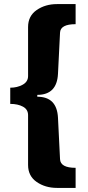

<svg xmlns="http://www.w3.org/2000/svg" viewBox="-20 -757 429 937"><path d="M349 -737V-639Q275 -639 273 -598L263 -397Q258 -294 162 -294V-285Q258 -285 263 -182L273 20Q275 62 349 62V160H258Q201 160 159 131Q117 102 117 48V-195Q117 -223 92 -236.5Q67 -250 30 -250V-329Q64 -329 90.5 -343.5Q117 -358 117 -386V-625Q117 -679 159 -708Q201 -737 258 -737Z"/></svg>

Font: Archicoco
Style: Regular
Weight: 400
Designer: Hector Gatti
Foundry: Hector Gatti
Version: 1.002